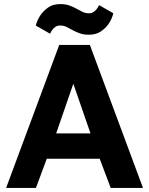

<svg xmlns="http://www.w3.org/2000/svg" viewBox="-20 -920 730 940"><path d="M468 -143H209L156 0H10L270 -700H420L680 0H522ZM255 -267H423L339 -510ZM415 -750Q389 -750 370 -757Q351 -764 335.5 -772.5Q320 -781 306 -788Q292 -795 275 -795Q261 -795 252 -789Q243 -783 237 -775Q230 -766 225 -755L155 -795Q163 -824 179 -847Q193 -867 216 -883.5Q239 -900 275 -900Q301 -900 320 -893Q339 -886 354.5 -877.5Q370 -869 384 -862Q398 -855 415 -855Q428 -855 437.5 -861Q447 -867 453 -875Q460 -884 465 -895L535 -855Q527 -825 511 -802Q497 -782 473.5 -766Q450 -750 415 -750Z"/></svg>

Font: Golos Text DemiBold
Style: Regular
Weight: 600
Designer: A.Korolkova, Vitaly Kuzmin
Foundry: ParaType Ltd
Version: Version 2.002